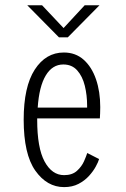

<svg xmlns="http://www.w3.org/2000/svg" viewBox="-20 -716 490 746"><path d="M229 11Q162.5 11 117.2 -53Q72 -117 72 -251Q72 -379 115 -445.5Q158 -512 228 -512Q273.5 -512 305 -484Q336.5 -456 353 -408Q369.5 -360 369.5 -300Q369.5 -287 369 -275.8Q368.5 -264.5 368 -256H124.5Q124.5 -253.5 124.5 -250.5Q124.5 -141.5 153.2 -88.5Q182 -35.5 229 -35.5Q260.5 -35.5 279 -52.2Q297.5 -69 306.5 -89.5Q315.5 -110 319 -121.5L365 -98Q362 -87 352.2 -69Q342.5 -51 325.8 -32.5Q309 -14 285 -1.5Q261 11 229 11ZM226 -465.5Q183.5 -465.5 157.8 -422.8Q132 -380 126.5 -298H318.5V-305.5Q318.5 -346 309.5 -382.8Q300.5 -419.5 280 -442.5Q259.5 -465.5 226 -465.5ZM86 -695.5H143.5L227 -607L309 -695.5H366.5L243.5 -571H209Z"/></svg>

Font: Trispace Condensed ExtraLight
Style: Regular
Weight: 200
Width: 3
Designer: Tyler Finck
Foundry: Etcetera Type Company
Version: Version 1.210; ttfautohint (v1.8.3)